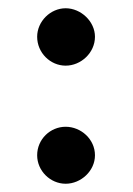

<svg xmlns="http://www.w3.org/2000/svg" viewBox="-20 -433 321 465"><path d="M139 -274C176 -274 210 -305 210 -344C210 -381 176 -413 139 -413C102 -413 70 -381 70 -344C70 -305 102 -274 139 -274ZM70 -57C70 -19 102 12 139 12C176 12 210 -19 210 -57C210 -96 176 -126 139 -126C102 -126 70 -96 70 -57Z"/></svg>

Font: All Genders v4
Style: Bold
Weight: 700
Designer: Rassam Alawdi
Foundry: Rassam Art
Version: Version 3.100;FEAKit 1.0